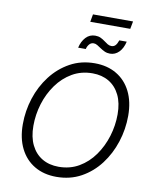

<svg xmlns="http://www.w3.org/2000/svg" viewBox="-108 -1120 976 1210"><g transform="rotate(10 379.5 -515.0)"><path d="M336.9 9.8Q256.3 9.8 196.8 -25.4Q137.2 -60.5 104.5 -125.7Q71.8 -190.9 71.8 -280.8Q71.8 -366.2 98.1 -447.8Q124.5 -529.3 174.6 -594.5Q224.6 -659.7 294.9 -698.5Q365.2 -737.3 452.6 -737.3Q533.2 -737.3 592.5 -702.1Q651.9 -667 684.3 -602.1Q716.8 -537.1 716.8 -447.3Q716.8 -361.3 690.4 -279.8Q664.1 -198.2 614.5 -132.8Q564.9 -67.4 494.9 -28.8Q424.8 9.8 336.9 9.8ZM339.8 -55.2Q412.1 -55.2 469.5 -88.6Q526.9 -122.1 566.9 -178.5Q606.9 -234.9 628.2 -304.2Q649.4 -373.5 649.4 -444.8Q649.4 -517.6 624.5 -568.4Q599.6 -619.1 554.7 -645.8Q509.8 -672.4 450.2 -672.4Q377.4 -672.4 320.1 -638.9Q262.7 -605.5 222.2 -549.1Q181.6 -492.7 160.4 -423.6Q139.2 -354.5 139.2 -282.7Q139.2 -210.4 164.1 -159.7Q189 -108.9 234.1 -82Q279.3 -55.2 339.8 -55.2ZM535.2 -813.5Q516.1 -813.5 500.7 -820.6Q485.4 -827.6 472.2 -836.7Q459 -845.7 447.3 -852.8Q435.5 -859.9 423.8 -859.9Q406.7 -859.9 395.5 -846.7Q384.3 -833.5 380.4 -815.9H331.5Q340.8 -856.9 365 -883.1Q389.2 -909.2 425.3 -909.2Q445.3 -909.2 460.2 -902.1Q475.1 -895 487.3 -885.7Q499.5 -876.5 511 -869.4Q522.5 -862.3 535.6 -862.3Q551.3 -862.3 561.3 -872.8Q571.3 -883.3 579.1 -906.2H626.5Q616.7 -862.8 592.3 -838.1Q567.9 -813.5 535.2 -813.5ZM643.6 -1038.6 634.3 -989.7H378.4L387.2 -1038.6Z"/></g></svg>

Font: Inter Light
Style: Italic
Weight: 300
Italic angle: -9.3988°
Designer: Rasmus Andersson
Foundry: rsms
Version: Version 4.001;git-66647c0bb